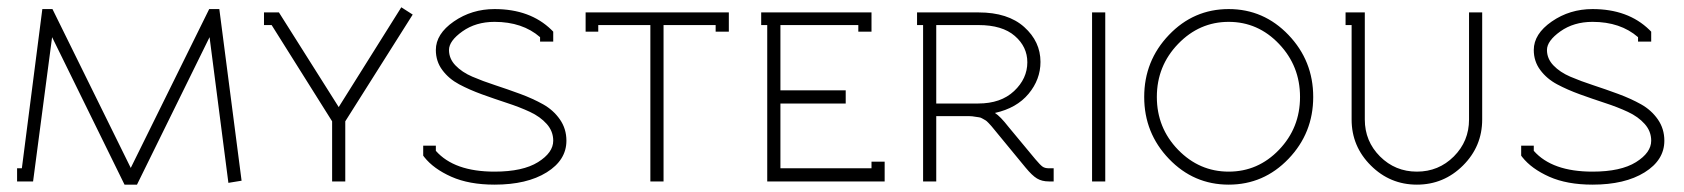

<svg xmlns="http://www.w3.org/2000/svg" viewBox="-20 -498 4623 527"><path d="M26.9 0V-36.1H40L96.2 -473.1H124L338.9 -37.1L554.2 -473.1H582L643.1 -2L606.9 3.9L555.2 -396L356 8.8H321.8L123 -396L70.8 0Z M745.6 -463.9 909.7 -204.1 1081.5 -478 1112.8 -458 927.7 -165V0H891.6V-165L725.6 -429.2H704.6V-463.9Z M1176.3 -84Q1226.6 -26.9 1337.4 -26.9Q1415 -26.9 1456.8 -53Q1498.5 -79.1 1498.5 -111.8Q1498.5 -137.7 1480.7 -157.7Q1462.9 -177.7 1434.6 -190.9Q1406.2 -204.1 1371.8 -215.3Q1337.4 -226.6 1303 -239Q1268.6 -251.5 1240.2 -266.6Q1211.9 -281.7 1194.1 -305.7Q1176.3 -329.6 1176.3 -360.8Q1176.3 -404.8 1225.6 -439Q1274.9 -473.1 1337.4 -473.1Q1435.1 -473.1 1493.7 -416L1498.5 -411.1V-383.8H1462.4V-396Q1414.1 -438 1337.4 -438Q1286.1 -438 1249.3 -411.9Q1212.4 -385.7 1212.4 -360.8Q1212.4 -336.9 1230.2 -318.4Q1248 -299.8 1276.4 -287.6Q1304.7 -275.4 1339.1 -264.2Q1373.5 -252.9 1408 -240.2Q1442.4 -227.5 1470.7 -211.7Q1499 -195.8 1516.8 -170.2Q1534.7 -144.5 1534.7 -111.8Q1534.7 -58.6 1480.5 -24.9Q1426.3 8.8 1337.4 8.8Q1267.6 8.8 1218.8 -12.9Q1169.9 -34.7 1144.5 -66.9L1141.6 -70.8V-98.1H1176.3Z M1587.4 -463.9H1980.5V-411.1H1944.3V-429.2H1801.3V0H1765.1V-429.2H1622.1V-411.1H1587.4Z M2122.1 -429.2V-250H2301.3V-213.9H2122.1V-36.1H2372.1V-54.2H2408.2V0H2085.9V-429.2H2069.3V-463.9H2372.1V-411.1H2335.9V-429.2Z M2665 -213.9Q2727.1 -213.9 2763.4 -248Q2799.8 -282.2 2799.8 -327.1Q2799.8 -369.6 2765.4 -399.4Q2731 -429.2 2666 -429.2H2549.8V-213.9ZM2858.9 0Q2839.8 0 2826.4 -8.1Q2813 -16.1 2794.9 -38.1L2721.7 -127Q2718.8 -130.9 2710.7 -140.4Q2702.6 -149.9 2701.2 -151.9Q2699.7 -153.8 2693.6 -160.2Q2687.5 -166.5 2685.5 -167.5Q2683.6 -168.5 2677.5 -172.1Q2671.4 -175.8 2667.5 -176Q2663.6 -176.3 2656 -177.7Q2648.4 -179.2 2640.6 -179.2Q2632.8 -179.2 2622.1 -179.2H2549.8V0H2513.7V-429.2H2497.1V-463.9H2666Q2746.6 -463.9 2791.3 -423.8Q2835.9 -383.8 2835.9 -328.1Q2835.9 -279.8 2803.2 -240.5Q2770.5 -201.2 2710.9 -188Q2725.6 -178.7 2748 -149.9L2821.8 -61Q2835.4 -44.9 2841.8 -40.5Q2848.1 -36.1 2858.9 -36.1H2872.1V0Z M3013.7 0H2977.5V-463.9H3013.7Z M3188.5 -402.1Q3256.3 -473.1 3352.5 -473.1Q3448.7 -473.1 3516.6 -402.1Q3584.5 -331.1 3584.5 -231.9Q3584.5 -132.8 3516.6 -62Q3448.7 8.8 3352.5 8.8Q3256.3 8.8 3188.5 -62Q3120.6 -132.8 3120.6 -231.9Q3120.6 -331.1 3188.5 -402.1ZM3213.6 -377.4Q3155.3 -316.9 3155.3 -231.9Q3155.3 -147 3213.6 -86.9Q3272 -26.9 3352.5 -26.9Q3433.1 -26.9 3490.7 -86.9Q3548.3 -147 3548.3 -231.9Q3548.3 -316.9 3490.7 -377.4Q3433.1 -438 3352.5 -438Q3272 -438 3213.6 -377.4Z M3726.1 -169.9Q3726.1 -110.4 3767.8 -68.6Q3809.6 -26.9 3869.1 -26.9Q3928.7 -26.9 3970.5 -68.6Q4012.2 -110.4 4012.2 -169.9V-463.9H4048.3V-169.9Q4048.3 -96.2 3995.6 -43.7Q3942.9 8.8 3869.1 8.8Q3795.4 8.8 3742.7 -43.7Q3689.9 -96.2 3689.9 -169.9V-429.2H3673.3V-463.9H3726.1Z M4189.9 -84Q4240.2 -26.9 4351.1 -26.9Q4428.7 -26.9 4470.5 -53Q4512.2 -79.1 4512.2 -111.8Q4512.2 -137.7 4494.4 -157.7Q4476.6 -177.7 4448.2 -190.9Q4419.9 -204.1 4385.5 -215.3Q4351.1 -226.6 4316.7 -239Q4282.2 -251.5 4253.9 -266.6Q4225.6 -281.7 4207.8 -305.7Q4189.9 -329.6 4189.9 -360.8Q4189.9 -404.8 4239.3 -439Q4288.6 -473.1 4351.1 -473.1Q4448.7 -473.1 4507.3 -416L4512.2 -411.1V-383.8H4476.1V-396Q4427.7 -438 4351.1 -438Q4299.8 -438 4262.9 -411.9Q4226.1 -385.7 4226.1 -360.8Q4226.1 -336.9 4243.9 -318.4Q4261.7 -299.8 4290 -287.6Q4318.4 -275.4 4352.8 -264.2Q4387.2 -252.9 4421.6 -240.2Q4456.1 -227.5 4484.4 -211.7Q4512.7 -195.8 4530.5 -170.2Q4548.3 -144.5 4548.3 -111.8Q4548.3 -58.6 4494.1 -24.9Q4439.9 8.8 4351.1 8.8Q4281.2 8.8 4232.4 -12.9Q4183.6 -34.7 4158.2 -66.9L4155.3 -70.8V-98.1H4189.9Z"/></svg>

Font: RawengulkPcs
Style: Regular
Weight: 400
Version: Version 0.92